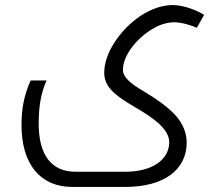

<svg xmlns="http://www.w3.org/2000/svg" viewBox="-20 -499 864 759"><path d="M266 240H474C629 240 718 172 718 64C718 15 693 -27 657 -60C636 -80 603 -105 550 -137C500 -166 466 -192 466 -223C466 -279 518 -345 580 -383C607 -400 639 -411 670 -411C698 -411 742 -397 758 -389L787 -440C763 -456 708 -479 663 -479C578 -479 488 -416 433 -332C406 -290 392 -249 392 -211C392 -175 411 -148 438 -126C454 -112 480 -95 521 -71C577 -38 649 8 649 63C649 128 588 180 474 180H279C184 180 133 115 133 -10C133 -73 140 -126 164 -181H101C75 -122 65 -69 65 -5C65 150 139 240 266 240Z"/></svg>

Font: Noto Kufi Arabic Light
Style: Regular
Weight: 300
Designer: Monotype Design Team, David Williams, Khaled Hosny
Foundry: Google LLC
Version: Version 2.109